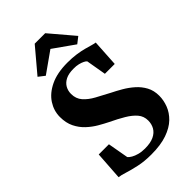

<svg xmlns="http://www.w3.org/2000/svg" viewBox="-290 -1073 1179 1179"><g transform="rotate(-45 300.0 -483.0)"><path d="M286.5 11Q226.5 11 178.5 0.5Q130.5 -10 96.8 -20.8Q63 -31.5 45.5 -33L58 -218H146.5L170.5 -83Q178 -73.5 193.8 -64.2Q209.5 -55 232.5 -48.8Q255.5 -42.5 284.5 -42.5Q333 -42.5 362.8 -56.8Q392.5 -71 406.5 -95.5Q420.5 -120 420.5 -150.5Q420.5 -188 397.5 -215Q374.5 -242 335 -265.5Q295.5 -289 245 -313Q215.5 -327.5 182 -347Q148.5 -366.5 119 -394Q89.5 -421.5 70.8 -459.5Q52 -497.5 52 -549.5Q52 -602.5 82 -649Q112 -695.5 171.8 -724.2Q231.5 -753 321 -753Q363.5 -753 397.5 -748Q431.5 -743 457.5 -736Q483.5 -729 502 -723.5Q520.5 -718 531 -717L520.5 -541.5H435L412.5 -672Q408 -678 395.2 -684.5Q382.5 -691 363.5 -695.8Q344.5 -700.5 320 -700Q278.5 -700 252.2 -686.8Q226 -673.5 213.2 -651Q200.5 -628.5 200.5 -601Q200.5 -559 225.5 -530.5Q250.5 -502 291.2 -479.8Q332 -457.5 378 -433.5Q409.5 -418 444 -398Q478.5 -378 508.5 -351.5Q538.5 -325 557.2 -290.5Q576 -256 576 -210Q576 -171 561 -131.8Q546 -92.5 512.8 -60.2Q479.5 -28 423.8 -8.5Q368 11 286.5 11ZM170 -789.5 129.5 -821 261 -977H352L484 -821.5L443 -789.5L306.5 -886Z"/></g></svg>

Font: Merriweather 60pt ExtraBold
Style: Regular
Weight: 800
Version: Version 2.100